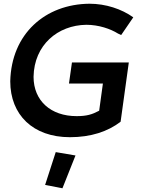

<svg xmlns="http://www.w3.org/2000/svg" viewBox="-20 -726 754 1030"><path d="M315 284 385 108 279 90 222 266ZM35 -290C35 -110 157 10 355 10C467 10 558 -20 627 -73L671 -391H366L350 -278H532L512 -132C474 -112 446 -103 391 -103C252 -103 160 -186 160 -314C163 -485 290 -591 443 -593C510 -593 573 -571 613 -546L630 -538L695 -633C632 -678 547 -706 460 -706C223 -704 41 -545 35 -290Z"/></svg>

Font: Cantarell
Style: BoldOblique
Weight: 700
Italic angle: -8°
Designer: Dave Crossland
Version: Version 0.024